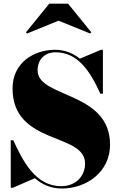

<svg xmlns="http://www.w3.org/2000/svg" viewBox="-20 -1038 674 1072"><path d="M307 -922.5 483 -851 490 -857.5 360 -1017.5H255L125 -857.5L131.5 -851ZM52.5 10 174.5 -43C214.5 -8 263.5 14.5 325 14.5C466 14.5 594.5 -80 594.5 -230C594.5 -530 190 -489.5 190 -645C190 -702.5 226 -746 290.5 -746C410.5 -746 480.5 -647.5 540.5 -514.5H554.5V-760H543.5L426 -710.5C386.5 -742 340.5 -760 287 -760C166 -760 50 -685 50 -545C50 -225 455 -300 455 -125C455 -57.5 406 1.5 321.5 1.5C176.5 1.5 106.5 -142 54 -255H40V10Z"/></svg>

Font: Bodoni* 16pt Fatface
Style: Regular
Weight: 900
Version: Version 2.3